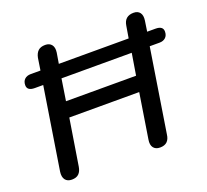

<svg xmlns="http://www.w3.org/2000/svg" viewBox="-123 -861 1094 1017"><g transform="rotate(-20 424.0 -352.5)"><path d="M117 7Q92 7 80 -9Q68 -25 72 -54L148 -535L164 -516H98Q55 -516 55 -547Q55 -569 68 -581Q81 -593 103 -593H178L154 -570L168 -661Q173 -686 187 -699Q201 -712 227 -712Q251 -712 263 -696.5Q275 -681 271 -653L256 -563L238 -593H676L650 -565L666 -661Q670 -687 685 -699.5Q700 -712 725 -712Q749 -712 760.5 -696.5Q772 -681 768 -653L754 -560L739 -593H806Q848 -593 848 -562Q848 -540 835 -528Q822 -516 801 -516H726L749 -539L671 -45Q668 -20 654 -6.5Q640 7 614 7Q589 7 577 -9Q565 -25 570 -54L610 -307H216L174 -45Q170 -20 156.5 -6.5Q143 7 117 7ZM229 -394H624L644 -516H248Z"/></g></svg>

Font: Nunito ExtraLight SemiBold
Style: Italic
Weight: 600
Italic angle: -9°
Version: Version 3.602